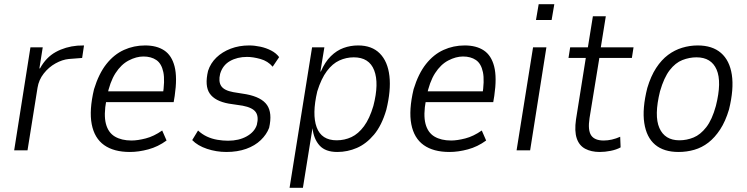

<svg xmlns="http://www.w3.org/2000/svg" viewBox="-20 -721 3582 921"><path d="M48 0 126 -494H185L169 -393H172Q201 -446 247.5 -471.5Q294 -497 351 -502L383 -503L374 -443L310 -438Q279 -435 246.5 -417Q214 -399 190 -368.5Q166 -338 160 -300L112 0Z M603 8Q526 8 479.5 -25Q433 -58 420 -125Q407 -192 431 -293Q454 -368 490.5 -414Q527 -460 574.5 -481.5Q622 -503 676 -503Q732 -503 768 -479Q804 -455 817.5 -402Q831 -349 818 -261L813 -231H472L481 -283H782L760 -260Q772 -334 763.5 -375Q755 -416 730 -433Q705 -450 668 -450Q634 -450 597.5 -431Q561 -412 534 -370Q507 -328 493 -258L490 -240Q477 -170 488 -127.5Q499 -85 531 -66Q563 -47 611 -47Q640 -47 679 -57Q718 -67 758 -95L779 -47Q738 -17 691.5 -4.5Q645 8 603 8Z M1066 8Q1018 8 973 -7Q928 -22 902 -49L930 -95Q949 -77 972.5 -66Q996 -55 1022.5 -50.5Q1049 -46 1074 -46Q1126 -46 1163.5 -67Q1201 -88 1212 -122Q1222 -162 1206.5 -183.5Q1191 -205 1144 -214L1077 -224Q1011 -236 986 -272.5Q961 -309 978 -381Q990 -418 1018 -445Q1046 -472 1086.5 -487.5Q1127 -503 1175 -503Q1201 -503 1229 -497Q1257 -491 1281 -478.5Q1305 -466 1319 -447L1288 -401Q1265 -428 1229.5 -438Q1194 -448 1165 -448Q1118 -448 1083 -428Q1048 -408 1036 -367Q1027 -330 1041 -308.5Q1055 -287 1099 -279L1161 -269Q1235 -255 1261 -217Q1287 -179 1271 -108Q1259 -76 1231 -49Q1203 -22 1161 -7Q1119 8 1066 8Z M1369 180 1477 -494H1536L1517 -378H1519Q1539 -424 1567 -451.5Q1595 -479 1628 -491Q1661 -503 1698 -503Q1764 -503 1802 -464.5Q1840 -426 1848 -356.5Q1856 -287 1833 -194Q1811 -119 1774 -75Q1737 -31 1692 -11.5Q1647 8 1598 8Q1541 8 1513 -23Q1485 -54 1479 -106L1433 180ZM1595 -48Q1633 -48 1666 -63.5Q1699 -79 1726 -115.5Q1753 -152 1771 -213Q1799 -321 1775 -383.5Q1751 -446 1677 -446Q1641 -446 1608 -431Q1575 -416 1548 -380Q1521 -344 1502 -283Q1476 -173 1499 -110.5Q1522 -48 1595 -48Z M2136 8Q2059 8 2012.5 -25Q1966 -58 1953 -125Q1940 -192 1964 -293Q1987 -368 2023.5 -414Q2060 -460 2107.5 -481.5Q2155 -503 2209 -503Q2265 -503 2301 -479Q2337 -455 2350.5 -402Q2364 -349 2351 -261L2346 -231H2005L2014 -283H2315L2293 -260Q2305 -334 2296.5 -375Q2288 -416 2263 -433Q2238 -450 2201 -450Q2167 -450 2130.5 -431Q2094 -412 2067 -370Q2040 -328 2026 -258L2023 -240Q2010 -170 2021 -127.5Q2032 -85 2064 -66Q2096 -47 2144 -47Q2173 -47 2212 -57Q2251 -67 2291 -95L2312 -47Q2271 -17 2224.5 -4.5Q2178 8 2136 8Z M2551 -625 2564 -701H2639L2626 -625ZM2458 0 2537 -494H2601L2523 0Z M2857 8Q2816 8 2787 -7.5Q2758 -23 2746.5 -57.5Q2735 -92 2743 -148L2790 -443H2707L2715 -494H2800L2824 -643H2886L2862 -494H3019L3011 -443H2855L2808 -155Q2799 -97 2815.5 -72Q2832 -47 2876 -47Q2895 -47 2915 -51.5Q2935 -56 2955 -65L2957 -14Q2937 -3 2909.5 2.5Q2882 8 2857 8Z M3235 8Q3164 8 3122.5 -27Q3081 -62 3070.5 -131Q3060 -200 3085 -299Q3102 -356 3127.5 -395Q3153 -434 3184.5 -457.5Q3216 -481 3252.5 -492Q3289 -503 3327 -503Q3397 -503 3438.5 -467Q3480 -431 3490.5 -362.5Q3501 -294 3477 -196Q3460 -139 3434.5 -100Q3409 -61 3378 -37Q3347 -13 3310.5 -2.5Q3274 8 3235 8ZM3239 -48Q3274 -48 3307 -61.5Q3340 -75 3368 -111Q3396 -147 3414 -213Q3443 -328 3417.5 -387Q3392 -446 3321 -446Q3287 -446 3253.5 -433Q3220 -420 3192.5 -384.5Q3165 -349 3146 -283Q3117 -166 3143 -107Q3169 -48 3239 -48Z"/></svg>

Font: Nunito Sans 7pt Condensed Light
Style: Italic
Weight: 300
Width: 3
Italic angle: -9°
Designer: Vernon Adams
Foundry: Vernon Adams
Version: Version 3.101;gftools[0.9.27]